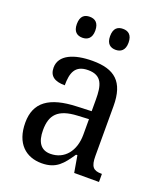

<svg xmlns="http://www.w3.org/2000/svg" viewBox="-139 -836 801 939"><g transform="rotate(20 261.5 -367.0)"><path d="M339 -635C365 -635 387 -649 387 -689C387 -731 365 -744 339 -744C312 -744 291 -731 291 -689C291 -649 312 -635 339 -635ZM166 -635C192 -635 214 -649 214 -689C214 -731 192 -744 166 -744C139 -744 118 -731 118 -689C118 -649 139 -635 166 -635ZM188 10C265 10 294 -30 333 -87H340L355 0H484V-42H481C439 -42 424 -58 424 -114V-373C424 -500 367 -546 253 -546C157 -546 84 -516 84 -450C84 -406 112 -387 165 -387C165 -451 179 -496 248 -496C321 -496 332 -446 332 -373V-313L256 -310C115 -305 46 -256 46 -150C46 -41 107 10 188 10ZM213 -48C163 -48 140 -83 140 -145C140 -223 173 -264 275 -269L333 -272V-191C333 -106 286 -48 213 -48Z"/></g></svg>

Font: Noto Serif Georgian SemiCondensed
Style: Regular
Weight: 400
Width: 4
Designer: Monotype Design Team, Akaki Razmadze
Foundry: Google LLC
Version: Version 2.003